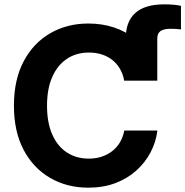

<svg xmlns="http://www.w3.org/2000/svg" viewBox="-20 -845 845 875"><path d="M553.2 -477.5V-670.9Q553.2 -747.6 597.2 -786.4Q641.1 -825.2 728.5 -825.2Q751 -825.2 770.5 -823.5Q790 -821.8 804.7 -818.4V-710.9Q793.9 -712.4 782.2 -713.1Q770.5 -713.9 758.8 -713.9Q726.1 -713.9 711.4 -703.4Q696.8 -692.9 696.8 -669.9V-477.5ZM382.3 10.3Q285.2 10.3 208.5 -34.2Q131.8 -78.6 87.6 -162.1Q43.5 -245.6 43.5 -363.3Q43.5 -481.9 87.9 -565.7Q132.3 -649.4 209.2 -693.6Q286.1 -737.8 382.3 -737.8Q444.8 -737.8 498.5 -720.2Q552.2 -702.6 593.8 -668.9Q635.3 -635.3 661.9 -587.2Q688.5 -539.1 696.8 -477.5H545.9Q540.5 -507.8 526.6 -531.5Q512.7 -555.2 491.7 -571.8Q470.7 -588.4 443.8 -596.9Q417 -605.5 385.3 -605.5Q327.6 -605.5 284.7 -576.7Q241.7 -547.9 218 -493.9Q194.3 -439.9 194.3 -363.3Q194.3 -285.6 218.3 -231.7Q242.2 -177.7 285.2 -149.9Q328.1 -122.1 384.8 -122.1Q416.5 -122.1 443.1 -130.9Q469.7 -139.6 491 -156Q512.2 -172.4 526.4 -196Q540.5 -219.7 546.4 -250H697.3Q690.9 -197.8 666.3 -150.9Q641.6 -104 601.1 -67.6Q560.5 -31.2 505.6 -10.5Q450.7 10.3 382.3 10.3Z"/></svg>

Font: Inter 17pt
Style: Bold
Weight: 700
Version: Version 4.001;git-66647c0bb